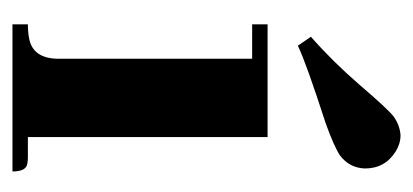

<svg xmlns="http://www.w3.org/2000/svg" viewBox="-202 -478 679 316"><g transform="rotate(90 138.0 -319.5)"><path d="M238.3 -25.4H205.1V-419.9H19.5V-394.5H76.2V-76.2Q76.2 -33.2 42 -27.3Q32.2 -25.4 19.5 -25.4V0H261.7Q261.7 -22.5 249 -24.4Q244.1 -25.4 238.3 -25.4ZM235.4 -539.1Q255.9 -554.7 256.8 -580.1Q256.8 -613.3 228.5 -630.9Q215.8 -638.7 202.1 -638.7Q186.5 -637.7 171.9 -627.9Q159.2 -618.2 119.1 -571.3Q81.1 -527.3 40 -491.2L54.7 -469.7Q83 -483.4 182.6 -515.6Q220.7 -529.3 235.4 -539.1Z"/></g></svg>

Font: Abhaya Libre ExtraBold
Style: Regular
Weight: 800
Designer: Pushpananda Ekanayake, Sol Matas, Pathum Egodawatta
Foundry: Mooniak
Version: Version 1.050 ; ttfautohint (v1.6)